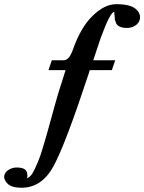

<svg xmlns="http://www.w3.org/2000/svg" viewBox="-65 -718 683 908"><path d="M484.4 -698.2Q550.3 -698.2 576.2 -676.3Q602.1 -654.3 596.2 -627Q593.8 -615.7 585.7 -606.4Q577.6 -597.2 564.5 -591.6Q551.3 -585.9 535.6 -585.9Q490.7 -585.9 482.4 -612.8L474.6 -636.2Q475.1 -634.8 476.6 -630.4L478.5 -627Q474.6 -660.6 475.6 -662.1Q456.5 -662.1 411.1 -538.1Q398.9 -502.9 376 -433.1H480L463.9 -386.2H359.9Q356 -378.4 355.5 -373Q246.1 -40.5 189.9 64.7Q133.8 169.9 37.1 169.9Q-10.7 169.9 -29.8 150.1Q-48.8 130.4 -44.4 110.8Q-42.5 102.1 -34.9 93.8Q-27.3 85.4 -14.2 79.8Q-1 74.2 14.2 74.2Q55.7 74.2 62.5 97.2Q64.9 108.9 64.5 109.9Q65.4 124 59.1 125Q68.8 124 78.6 114.5Q88.4 105 98.9 82.3Q109.4 59.6 117.2 40.8Q125 22 137 -17.3Q148.9 -56.6 155 -78.1Q161.1 -99.6 174.3 -147.9Q178.2 -162.6 185.8 -189.7Q193.4 -216.8 199.5 -238.8Q205.6 -260.7 211.4 -279.8L245.1 -386.2H164.1L180.2 -433.1H236.8Q261.7 -433.1 279.3 -481.9Q315.9 -587.4 372.6 -642.8Q429.2 -698.2 484.4 -698.2Z"/></svg>

Font: Linux Libertine Slanted
Style: Semibold Slanted
Weight: 600
Designer: Philipp H. Poll
Foundry: Philipp H. Poll
Version: Version 5.1.1